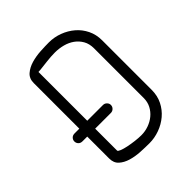

<svg xmlns="http://www.w3.org/2000/svg" viewBox="-200 -853 977 977"><g transform="rotate(-45 288.5 -364.5)"><path d="M77 -250Q63 -250 55 -258.5Q47 -267 47 -279Q47 -290 55 -298.5Q63 -307 77 -307H111V-635Q111 -668 132.5 -686.5Q154 -705 185 -714Q216 -723 250.5 -725Q285 -727 311 -727Q350 -727 386 -713.5Q422 -700 450 -676Q478 -652 494.5 -618Q511 -584 511 -543V-186Q511 -144 494 -110Q477 -76 448.5 -52Q420 -28 384 -15Q348 -2 311 -2Q281 -2 246 -4Q211 -6 181 -15Q151 -24 131 -42Q111 -60 111 -92V-250ZM168 -92Q168 -87 183 -81Q198 -75 220 -70.5Q242 -66 266.5 -63Q291 -60 311 -60Q338 -60 363.5 -69Q389 -78 409 -94.5Q429 -111 441 -134Q453 -157 453 -186V-543Q453 -576 439.5 -599.5Q426 -623 404.5 -638.5Q383 -654 355 -661.5Q327 -669 297 -669Q268 -669 235.5 -665Q203 -661 184 -659Q182 -659 176 -658.5Q170 -658 168 -658V-307H281Q293 -307 301.5 -298.5Q310 -290 310 -279Q310 -267 301.5 -258.5Q293 -250 281 -250H168Z"/></g></svg>

Font: VDS
Style: Thin
Weight: 100
Width: 0
Designer: artmaker
Foundry: artmaker
Version: Version 1.000 2012 initial release